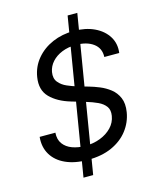

<svg xmlns="http://www.w3.org/2000/svg" viewBox="-135 -925 911 1123"><g transform="rotate(-15 320.5 -364.0)"><path d="M228.5 106.4 384.3 -834H442.9L287.1 106.4ZM280.8 12.7Q202.6 12.7 147 -12.5Q91.3 -37.6 64 -83.5Q36.6 -129.4 42.5 -190.4H137.7Q134.8 -149.4 154.3 -122.8Q173.8 -96.2 208.7 -83.3Q243.7 -70.3 286.6 -70.3Q335.9 -70.3 377.9 -86.4Q419.9 -102.5 447.8 -131.6Q475.6 -160.6 481.9 -199.7Q487.8 -234.9 471.9 -256.6Q456.1 -278.3 425.8 -292.5Q395.5 -306.6 357.4 -317.9L273.4 -342.8Q195.3 -365.7 151.1 -410.6Q106.9 -455.6 119.1 -531.7Q128.9 -593.3 167.7 -639.6Q206.5 -686 265.6 -711.7Q324.7 -737.3 395.5 -737.3Q466.3 -737.3 519.3 -712.2Q572.3 -687 599.4 -643.3Q626.5 -599.6 619.1 -543.9H528.8Q531.2 -596.7 491.7 -626Q452.1 -655.3 386.7 -655.3Q339.4 -655.3 301.8 -640.1Q264.2 -625 240.2 -598.4Q216.3 -571.8 210.4 -538.1Q204.1 -500 223.4 -476.6Q242.7 -453.1 273.2 -440.2Q303.7 -427.2 329.6 -419.4L398.9 -399.4Q426.3 -391.6 459.2 -378.2Q492.2 -364.7 521 -342.3Q549.8 -319.8 564.9 -284.7Q580.1 -249.5 571.8 -198.2Q562 -138.7 525.1 -90.8Q488.3 -43 426.8 -15.1Q365.2 12.7 280.8 12.7Z"/></g></svg>

Font: Inter Variable
Style: Italic
Weight: 400
Italic angle: -9.39999°
Designer: Rasmus Andersson
Foundry: rsms
Version: Version 4.001;git-9221beed3